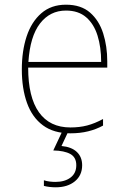

<svg xmlns="http://www.w3.org/2000/svg" viewBox="-20 -558 540 818"><path d="M280 10Q209 10 163 -24Q117 -58 95 -119.5Q73 -181 73 -262Q73 -341 93.5 -403Q114 -465 156 -501.5Q198 -538 261 -538Q325 -538 363.5 -504.5Q402 -471 419.5 -416Q437 -361 437 -296V-270H100Q100 -144 146 -79.5Q192 -15 280 -15Q319 -15 351.5 -23.5Q384 -32 419 -51V-23Q390 -7 355.5 1.5Q321 10 280 10ZM411 -294Q411 -357 395.5 -406.5Q380 -456 347 -484.5Q314 -513 261 -513Q193 -513 150.5 -458Q108 -403 101 -294ZM217 240Q205 240 191.5 238.5Q178 237 167 234V210Q179 214 192 215.5Q205 217 216 217Q256 217 280.5 198.5Q305 180 305 146Q305 112 279.5 98Q254 84 207 83L246 0H272L242 64Q285 68 307.5 89.5Q330 111 330 146Q330 189 299 214.5Q268 240 217 240Z"/></svg>

Font: Noto Sans Mono ExtraCondensed Thin
Style: Regular
Weight: 100
Width: 2
Designer: Monotype Design Team
Foundry: Monotype Imaging Inc.
Version: Version 2.014; ttfautohint (v1.8.4.7-5d5b)